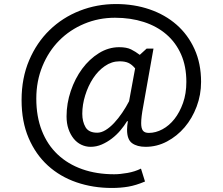

<svg xmlns="http://www.w3.org/2000/svg" viewBox="-20 -732 1104 952"><path d="M707 -491H741L690 -204Q685 -178 682.5 -157.5Q680 -137 680 -121Q680 -96 688.5 -84.5Q697 -73 718 -73Q752 -73 785.5 -91Q819 -109 845 -142Q871 -175 887.5 -221.5Q904 -268 904 -326Q904 -403 878 -462Q852 -521 805 -561.5Q758 -602 693 -623Q628 -644 550 -644Q469 -644 397.5 -614Q326 -584 273.5 -531Q221 -478 190.5 -404Q160 -330 160 -243Q160 -154 187.5 -84Q215 -14 266 34Q317 82 388 107Q459 132 546 132Q575 132 612 125.5Q649 119 679 104L699 168Q654 187 616 193.5Q578 200 534 200Q441 200 359.5 172Q278 144 217.5 89Q157 34 122 -47.5Q87 -129 87 -236Q87 -345 124.5 -433Q162 -521 226 -583Q290 -645 375 -678.5Q460 -712 555 -712Q645 -712 722 -685.5Q799 -659 855.5 -609.5Q912 -560 944.5 -488.5Q977 -417 977 -326Q977 -262 955 -203.5Q933 -145 895.5 -101Q858 -57 808 -30.5Q758 -4 702 -4Q660 -4 635 -22Q610 -40 610 -89Q610 -98 611 -108.5Q612 -119 614 -131H610Q596 -108 577 -85.5Q558 -63 534.5 -45Q511 -27 484.5 -15.5Q458 -4 429 -4Q405 -4 383 -14.5Q361 -25 345 -45Q329 -65 319.5 -92.5Q310 -120 310 -155Q310 -219 331 -281Q352 -343 387.5 -391Q423 -439 470.5 -468.5Q518 -498 571 -498Q608 -498 630 -487Q652 -476 673 -460ZM650 -393Q633 -413 616 -420.5Q599 -428 573 -428Q534 -428 500 -404.5Q466 -381 441.5 -343.5Q417 -306 402.5 -259.5Q388 -213 388 -168Q388 -129 404 -101.5Q420 -74 462 -74Q482 -74 503.5 -87Q525 -100 546 -122.5Q567 -145 586 -173Q605 -201 620 -230Z"/></svg>

Font: PTSans
Style: Regular
Weight: 400
Designer: A.Korolkova, O.Umpeleva, V.Yefimov
Foundry: ParaType Ltd
Version: Version 2.003W OFL